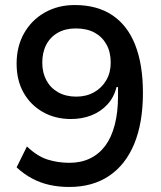

<svg xmlns="http://www.w3.org/2000/svg" viewBox="-20 -734 640 763"><path d="M255 9Q214 9 177.5 1Q141 -7 108 -24.5Q75 -42 46 -69L87 -152Q128 -113 169 -100Q210 -87 256 -87Q302 -87 338 -104.5Q374 -122 398.5 -155Q423 -188 436 -238Q449 -288 449 -352V-388H443Q433 -347 406.5 -318.5Q380 -290 343 -275.5Q306 -261 262 -261Q199 -261 150 -289Q101 -317 73.5 -366Q46 -415 46 -481Q46 -549 75.5 -601.5Q105 -654 157.5 -684Q210 -714 277 -714Q366 -714 426.5 -673.5Q487 -633 517.5 -555Q548 -477 548 -365Q548 -246 513.5 -162.5Q479 -79 413.5 -35Q348 9 255 9ZM283 -350Q323 -350 354 -367.5Q385 -385 402.5 -415.5Q420 -446 420 -485Q420 -527 403 -557.5Q386 -588 355.5 -604.5Q325 -621 281 -621Q240 -621 210 -604Q180 -587 164 -556.5Q148 -526 148 -485Q148 -445 164.5 -414.5Q181 -384 211.5 -367Q242 -350 283 -350Z"/></svg>

Font: Nunito Sans 6pt SemiBold
Style: Regular
Weight: 600
Version: Version 3.101;gftools[0.9.27]